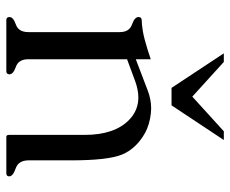

<svg xmlns="http://www.w3.org/2000/svg" viewBox="-82 -664 745 622"><g transform="rotate(90 291.0 -352.5)"><path d="M171.4 -467.8V-419.4L272.5 -458Q301.8 -469.2 330.6 -469.2Q338.4 -469.2 346.2 -468.3Q382.8 -464.4 410.6 -449.2Q461.4 -420.4 480.2 -374.8Q499 -329.1 499 -209V-70.8Q499.5 -39.1 525.1 -30.3Q550.8 -21.5 550.8 -9.3Q550.8 0 540.5 0H422.4Q416.5 0 416.5 -9.3V-253.9Q416.5 -350.6 367.7 -397.9Q336.9 -427.7 295.4 -427.7Q271 -427.7 242.7 -417.5L171.4 -391.1V-71.3Q171.4 -39.6 195.8 -31Q220.2 -22.5 220.2 -10.3Q220.2 0 210 0H44.4Q34.7 0 34.7 -10.3Q34.7 -22.5 59.1 -31Q83.5 -39.6 83.5 -71.3V-367.2Q83.5 -398.4 59.1 -407Q34.7 -415.5 34.7 -428.2Q34.7 -438.5 44.9 -438.5Q77.1 -439.9 108.6 -448.5Q140.1 -457 171.4 -467.8ZM152.3 -704.6H180.2L292.5 -602.5L404.8 -704.6H433.1L320.8 -535.2H264.2Z"/></g></svg>

Font: Caudex
Style: Regular
Weight: 400
Version: Version 1.01